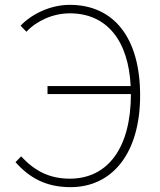

<svg xmlns="http://www.w3.org/2000/svg" viewBox="-20 -759 659 792"><path d="M89 -628C131 -673 198 -704 268 -704C421 -704 510 -591 519 -404H176V-371H520C520 -148 424 -22 268 -22C185 -22 124 -53 67 -114L44 -90C101 -26 169 13 271 13C444 13 558 -128 558 -365C558 -604 449 -739 268 -739C183 -739 106 -697 65 -653Z"/></svg>

Font: Noto Sans Japanese Thin
Style: Regular
Weight: 100
Designer: Ryoko NISHIZUKA (kana & ideographs); Paul D. Hunt (Latin, Greek & Cyrillic); Wenlong ZHANG (bopomofo); Sandoll Communica
Foundry: Adobe Systems Incorporated
Version: Version 1.000;PS 1;hotconv 1.0.78;makeotf.lib2.5.61930